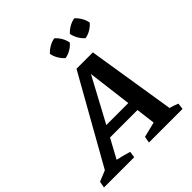

<svg xmlns="http://www.w3.org/2000/svg" viewBox="-285 -1049 1211 1211"><g transform="rotate(-45 320.5 -443.5)"><path d="M595 -62Q626 -54 654 -42L649 0H349L357 -43L459 -68L443 -196H198L128 -67Q152 -62 176 -55.5Q200 -49 224 -42L218 0H-52L-44 -43L29 -73L355 -652H501ZM237 -268H433L396 -564ZM392 -887Q412 -869 425 -846Q438 -823 442 -799Q426 -779 402 -765.5Q378 -752 354 -748Q335 -765 321 -788.5Q307 -812 303 -837Q320 -856 343.5 -869.5Q367 -883 392 -887ZM570 -887Q590 -869 603 -846Q616 -823 620 -799Q603 -779 580 -765.5Q557 -752 532 -748Q513 -764 499.5 -787.5Q486 -811 481 -837Q498 -856 521.5 -869.5Q545 -883 570 -887Z"/></g></svg>

Font: Piazzolla SC SemiBold
Style: Italic
Weight: 600
Italic angle: -11.3°
Designer: Juan Pablo del Peral
Foundry: Huerta Tipografica
Version: Version 1.330